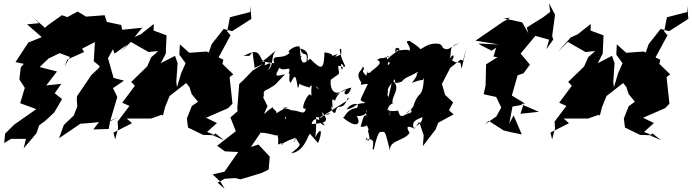

<svg xmlns="http://www.w3.org/2000/svg" viewBox="-20 -847 4322 1200"><path d="M224 -702 149 -695 241 -615 157 -581 77 -459 129 -448 110 -426 101 -351 135 -298 106 -202 128 -194 207 -165 70 -69 12 -12 6 47 49 21H142L128 80L208 -14L225 -64L263 -92L319 -144L368 -228L322 -264L363 -323L269 -313L336 -400L228 -428L283 -481L353 -515L417 -491L383 -430L401 -475L506 -522L493 -543L573 -584L566 -464L603 -434L599 -423L551 -378L461 -245L460 -221L463 -182L441 -125L379 -66L349 17L483 -74L543 -78L599 -84L563 -38L659 -41L669 -93L723 -116L668 -89L713 -240L705 -258L686 -296L755 -343L690 -360L655 -483L686 -539L696 -512L795 -582L861 -665L872 -674L744 -661L737 -691L648 -710L663 -665L634 -752L518 -743L465 -775L401 -740L367 -752L277 -688L258 -670L280 -650L339 -579L283 -654L192 -734Z M1330 -1 1274 -22 1336 -78 1268 -111 1406 -171 1433 -199 1415 -365 1438 -382 1370 -448 1376 -474 1346 -488 1421 -627 1400 -650 1417 -739 1544 -772 1545 -810 1551 -729 1431 -652 1378 -666 1303 -571 1285 -519 1272 -525 1163 -517 1104 -570 1101 -505 1140 -452 1112 -389 1086 -302 1082 -336 1090 -453 1074 -498 985 -452 1016 -512 1021 -626 940 -656 941 -697 860 -633 816 -613 735 -522 798 -585 908 -522 969 -528 925 -489 900 -432 800 -335 823 -311 744 -205 789 -185 715 -87 718 -45 700 24 689 -18 805 -77 772 -106H924L992 -130L998 -124L1012 -179L1040 -247L1150 -333L1194 -257L1215 -216L1213 -265L1160 -327L1124 -353L1164 -303L1178 -259L1237 -187L1250 -138L1245 -231L1179 -184L1176 -177L1148 -107L1155 -50L1249 -4L1308 -2L1327 -13L1380 29L1300 -6Z M1917 -257C1903 -264 1848 -150 1892 -169C1879 -116 1856 -164 1785 -157C1776 -115 1748 -73 1767 -124C1760 -117 1780 -68 1810 -122C1830 -154 1783 -171 1743 -171C1815 -184 1792 -195 1695 -131C1740 -144 1652 -186 1688 -177C1635 -153 1611 -93 1652 -184L1624 -240L1601 -225C1658 -242 1600 -272 1654 -289C1717 -325 1702 -323 1762 -383C1680 -360 1710 -385 1725 -423C1763 -393 1804 -449 1784 -387C1800 -395 1776 -339 1797 -330C1824 -381 1827 -387 1842 -295C1864 -341 1824 -321 1916 -300C1943 -351 1933 -339 1921 -305C1893 -303 1954 -329 1974 -287C1943 -310 1922 -362 1926 -244C1945 -274 1902 -203 1871 -173L1946 -229ZM1384 270 1452 266 1482 274 1613 235 1659 213 1666 132 1595 56 1548 72 1623 -39C1585 -6 1607 -19 1608 -18C1670 -17 1725 14 1711 -9C1733 33 1699 75 1739 46C1740 81 1779 17 1683 95C1817 -11 1818 47 1851 -22C1829 -16 1802 88 1829 15C1851 65 1880 45 1800 111C1878 102 1904 5 1911 -2C1918 -17 1911 -16 1968 47C1995 -18 1992 -67 1949 12C1957 -22 1956 -83 1956 -116C2011 -102 1995 -128 1993 -147C2036 -92 2029 -78 1929 -72C1924 -68 1943 -148 2011 -63C1957 -73 1978 -153 1974 -112C2070 -160 2054 -128 2009 -129C2136 -213 2171 -223 2155 -237C2117 -134 2094 -220 2076 -143C2049 -132 2046 -204 2059 -173C2052 -244 2059 -226 2073 -217C2106 -308 2190 -292 2175 -303C2164 -234 2107 -255 2148 -290C2055 -244 2047 -231 2117 -280C2072 -246 2040 -287 2047 -348C2115 -401 2099 -367 2093 -438C2079 -434 2141 -439 2116 -411C2104 -454 2117 -458 2128 -429C2154 -427 2114 -456 2103 -536C2120 -566 2110 -484 2113 -508C2077 -490 2062 -485 2092 -510C2021 -484 2097 -507 2008 -520C2004 -412 1993 -404 1918 -480C1874 -438 1944 -525 1856 -544C1874 -479 1905 -541 1896 -463C1862 -439 1859 -480 1853 -555C1828 -568 1778 -528 1784 -523C1800 -505 1842 -489 1869 -490C1800 -532 1774 -526 1794 -521C1746 -465 1670 -519 1695 -452C1674 -453 1599 -467 1602 -466C1610 -443 1661 -499 1705 -531C1664 -488 1702 -422 1637 -402C1655 -395 1695 -472 1650 -446C1612 -425 1661 -459 1618 -471C1591 -534 1575 -532 1503 -498H1539L1558 -522L1572 -423L1624 -447L1558 -405L1502 -347L1475 -322L1463 -169L1465 -152L1420 -113L1454 -27L1337 64L1386 99L1469 103L1383 226L1309 243L1359 290L1384 333L1340 295Z M2401 -256C2414 -296 2382 -272 2448 -352C2450 -288 2458 -285 2447 -338C2450 -313 2510 -350 2486 -332C2518 -369 2521 -358 2594 -399C2567 -359 2609 -404 2555 -329C2636 -361 2619 -335 2629 -362C2628 -270 2601 -256 2611 -271C2619 -261 2593 -266 2567 -195C2570 -184 2533 -140 2519 -142C2577 -186 2548 -123 2522 -137C2521 -120 2470 -73 2543 -145C2489 -117 2482 -107 2468 -156C2420 -145 2382 -165 2408 -164C2389 -137 2391 -97 2419 -157C2417 -85 2411 -162 2422 -147C2377 -167 2438 -211 2435 -197C2419 -245 2494 -293 2432 -345L2408 -239ZM2858 -454C2804 -466 2855 -444 2804 -470C2825 -490 2816 -531 2780 -462C2818 -515 2767 -557 2850 -576C2775 -549 2792 -516 2720 -564C2726 -496 2706 -560 2711 -469C2751 -527 2763 -548 2729 -572C2657 -585 2625 -543 2607 -540C2594 -560 2537 -591 2542 -591C2494 -595 2555 -559 2539 -530C2517 -549 2446 -513 2461 -549C2505 -535 2449 -534 2387 -462C2480 -440 2420 -470 2486 -482C2430 -514 2456 -563 2460 -543C2464 -547 2448 -499 2465 -542C2415 -449 2434 -464 2362 -398C2455 -451 2389 -410 2407 -462C2420 -431 2376 -506 2413 -495C2348 -472 2372 -495 2336 -472C2394 -454 2289 -402 2298 -396C2254 -374 2291 -444 2269 -373C2222 -422 2273 -399 2247 -433C2247 -400 2192 -400 2239 -330C2217 -292 2306 -361 2275 -284C2277 -300 2300 -325 2276 -316C2220 -194 2225 -230 2264 -203C2187 -200 2222 -183 2147 -162C2167 -204 2236 -210 2211 -173C2129 -160 2138 -96 2118 -118C2189 -51 2248 -55 2208 -126C2211 -113 2284 -128 2267 -156C2315 -134 2256 -187 2271 -115C2257 -162 2234 -53 2234 -55C2291 -51 2262 -87 2285 -34C2266 -37 2305 10 2280 35C2264 3 2281 0 2265 27C2348 5 2292 91 2316 88C2329 24 2346 -20 2356 -22C2393 -25 2384 -33 2420 104C2399 28 2509 36 2540 -17C2522 -46 2516 -69 2566 -45C2553 -85 2570 -95 2621 -115C2616 -62 2576 -71 2564 -35L2600 -86L2628 -1L2623 66L2701 -36L2698 -27L2719 -80L2815 -132L2786 -158L2812 -207L2762 -254L2742 -322L2794 -423L2858 -474L2874 -468L2896 -550L2865 -417Z M2988 -563 3053 -530 3081 -549 3064 -493 3090 -490 3018 -445 3015 -314 3003 -258 3081 -241 3116 -169 3120 -204 3112 -174 3082 -119 3009 -69 3034 -92 3127 -32 3176 -20 3241 -7 3190 -126 3163 -74 3183 -181 3251 -193 3233 -136 3348 -148 3235 -197 3261 -200 3179 -250 3215 -376 3252 -389 3292 -443 3234 -512 3326 -623 3412 -599 3395 -540 3438 -600 3431 -622 3449 -755 3411 -827 3419 -773 3376 -740 3272 -675 3282 -639 3244 -707 3127 -733 3168 -736 3121 -709 2952 -593 3098 -569 2970 -575Z M4061 -1 4005 -22 4067 -78 3999 -111 4137 -171 4164 -199 4146 -365 4169 -382 4101 -448 4107 -474 4077 -488 4152 -627 4131 -650 4148 -739 4275 -772 4276 -810 4282 -729 4162 -652 4109 -666 4034 -571 4016 -519 4003 -525 3894 -517 3835 -570 3832 -505 3871 -452 3843 -389 3817 -302 3813 -336 3821 -453 3805 -498 3716 -452 3747 -512 3752 -626 3671 -656 3672 -697 3591 -633 3547 -613 3466 -522 3529 -585 3639 -522 3700 -528 3656 -489 3631 -432 3531 -335 3554 -311 3475 -205 3520 -185 3446 -87 3449 -45 3431 24 3420 -18 3536 -77 3503 -106H3655L3723 -130L3729 -124L3743 -179L3771 -247L3881 -333L3925 -257L3946 -216L3944 -265L3891 -327L3855 -353L3895 -303L3909 -259L3968 -187L3981 -138L3976 -231L3910 -184L3907 -177L3879 -107L3886 -50L3980 -4L4039 -2L4058 -13L4111 29L4031 -6Z"/></svg>

Font: Hussar Lance
Style: Italic
Weight: 700
Foundry: Cannot Into Space Fonts, PlusOne Fonts
Version: Version 2.27